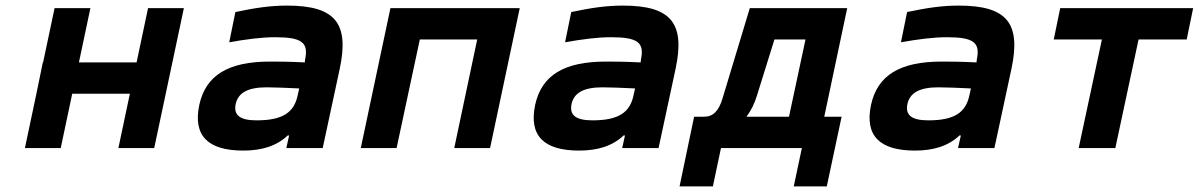

<svg xmlns="http://www.w3.org/2000/svg" viewBox="-20 -529 4283 686"><path d="M69 0H197L238 -194H444L403 0H531L637 -500H509L468 -306H262L303 -500H175L134 -306H133L110 -194Z M1006 -509C945 -509 893 -501 821 -486L799 -378C862 -389 915 -396 963 -396C1059 -396 1083 -377 1070 -316L1069 -306C1011 -309 968 -309 945 -309C795 -309 715 -260 692 -154C669 -44 723 9 849 9C913 9 967 -6 1008 -45H1013L1003 0H1133L1194 -284C1228 -445 1179 -509 1006 -509ZM822 -157C831 -198 866 -217 933 -217C960 -217 1007 -215 1049 -213L1043 -186C1030 -128 991 -99 897 -99C838 -99 814 -117 822 -157Z M1269 0H1397L1480 -388H1685L1603 0H1731L1837 -500H1375Z M2206 -509C2145 -509 2093 -501 2021 -486L1999 -378C2062 -389 2115 -396 2163 -396C2259 -396 2283 -377 2270 -316L2269 -306C2211 -309 2168 -309 2145 -309C1995 -309 1915 -260 1892 -154C1869 -44 1923 9 2049 9C2113 9 2167 -6 2208 -45H2213L2203 0H2333L2394 -284C2428 -445 2379 -509 2206 -509ZM2022 -157C2031 -198 2066 -217 2133 -217C2160 -217 2207 -215 2249 -213L2243 -186C2230 -128 2191 -99 2097 -99C2038 -99 2014 -117 2022 -157Z M2496 -112H2460L2408 137H2527L2556 0H2845L2816 137H2934L2987 -112H2925L3007 -500H2659L2562 -179C2548 -131 2527 -112 2496 -112ZM2647 -112C2663 -133 2676 -159 2685 -189L2747 -388H2858L2799 -112Z M3406 -509C3345 -509 3293 -501 3221 -486L3199 -378C3262 -389 3315 -396 3363 -396C3459 -396 3483 -377 3470 -316L3469 -306C3411 -309 3368 -309 3345 -309C3195 -309 3115 -260 3092 -154C3069 -44 3123 9 3249 9C3313 9 3367 -6 3408 -45H3413L3403 0H3533L3594 -284C3628 -445 3579 -509 3406 -509ZM3222 -157C3231 -198 3266 -217 3333 -217C3360 -217 3407 -215 3449 -213L3443 -186C3430 -128 3391 -99 3297 -99C3238 -99 3214 -117 3222 -157Z M3834 0H3965L4048 -388H4220L4243 -500H3768L3745 -388H3917Z"/></svg>

Font: LT Wave Mono Bold
Style: Italic
Weight: 700
Designer: Daniel Lyons
Version: Version 2.5 (Glyphs App)